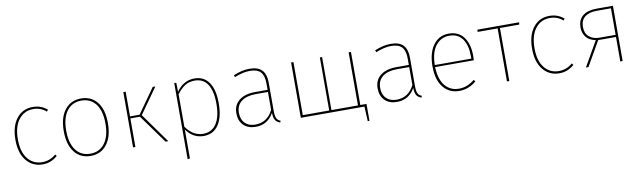

<svg xmlns="http://www.w3.org/2000/svg" viewBox="-42 -1054 5929 1775"><g transform="rotate(-10 2923.0 -166.5)"><path d="M283 -529Q362 -529 418 -479L405 -464Q354 -509 284 -509Q199 -509 147.5 -443Q96 -377 96 -257Q96 -139 147.5 -75Q199 -11 283 -11Q355 -11 411 -60L423 -44Q362 10 284 10Q189 10 131 -61Q73 -132 73 -257Q73 -383 130 -456Q187 -529 283 -529Z M735 -509Q649 -509 599.5 -444Q550 -379 550 -259Q550 -142 598.5 -76.5Q647 -11 734 -11Q820 -11 869.5 -76.5Q919 -142 919 -262Q919 -380 870.5 -444.5Q822 -509 735 -509ZM735 -529Q831 -529 886.5 -459.5Q942 -390 942 -262Q942 -134 886 -62Q830 10 734 10Q637 10 582 -61.5Q527 -133 527 -259Q527 -386 583.5 -457.5Q640 -529 735 -529Z M1263 -279 1463 0H1437L1244 -268H1154V0H1132V-519H1154V-287H1244L1408 -519H1433Z M1794 -11Q1875 -11 1918 -77Q1961 -143 1961 -264Q1961 -384 1920 -446.5Q1879 -509 1800 -509Q1746 -509 1707 -484Q1668 -459 1632 -410V-106Q1698 -11 1794 -11ZM1800 -529Q1889 -529 1936 -460.5Q1983 -392 1983 -264Q1983 -135 1934.5 -62.5Q1886 10 1795 10Q1694 10 1632 -80V192L1610 196V-519H1629L1631 -434Q1697 -529 1800 -529Z M2283 -11Q2394 -11 2449 -119V-288H2335Q2248 -288 2199.5 -251Q2151 -214 2151 -144Q2151 -82 2186.5 -46.5Q2222 -11 2283 -11ZM2471 -372V-110Q2471 -59 2481.5 -37Q2492 -15 2518 -6L2512 10Q2481 0 2467 -22.5Q2453 -45 2452 -91Q2395 10 2283 10Q2210 10 2168.5 -32Q2127 -74 2127 -144Q2127 -222 2182 -265Q2237 -308 2331 -308H2449V-370Q2449 -440 2418.5 -474.5Q2388 -509 2316 -509Q2253 -509 2173 -476L2166 -495Q2248 -529 2316 -529Q2397 -529 2434 -489.5Q2471 -450 2471 -372Z M3327 -21V138H3311L3304 0H2707V-519H2729V-21H2977V-519H2998V-21H3247V-519H3269V-21Z M3609 -11Q3720 -11 3775 -119V-288H3661Q3574 -288 3525.5 -251Q3477 -214 3477 -144Q3477 -82 3512.5 -46.5Q3548 -11 3609 -11ZM3797 -372V-110Q3797 -59 3807.5 -37Q3818 -15 3844 -6L3838 10Q3807 0 3793 -22.5Q3779 -45 3778 -91Q3721 10 3609 10Q3536 10 3494.5 -32Q3453 -74 3453 -144Q3453 -222 3508 -265Q3563 -308 3657 -308H3775V-370Q3775 -440 3744.5 -474.5Q3714 -509 3642 -509Q3579 -509 3499 -476L3492 -495Q3574 -529 3642 -529Q3723 -529 3760 -489.5Q3797 -450 3797 -372Z M4354 -265V-292Q4354 -391 4312.5 -450Q4271 -509 4189 -509Q4111 -509 4062 -446.5Q4013 -384 4011 -265ZM4376 -284Q4376 -268 4374 -246H4011Q4015 -130 4064.5 -70.5Q4114 -11 4195 -11Q4273 -11 4342 -68L4354 -51Q4282 10 4195 10Q4100 10 4044 -60Q3988 -130 3988 -255Q3988 -382 4042 -455.5Q4096 -529 4187 -529Q4280 -529 4328 -463Q4376 -397 4376 -284Z M4845 -498H4664V0H4642V-498H4455V-519H4848Z M5133 -529Q5212 -529 5268 -479L5255 -464Q5204 -509 5134 -509Q5049 -509 4997.5 -443Q4946 -377 4946 -257Q4946 -139 4997.5 -75Q5049 -11 5133 -11Q5205 -11 5261 -60L5273 -44Q5212 10 5134 10Q5039 10 4981 -61Q4923 -132 4923 -257Q4923 -383 4980 -456Q5037 -529 5133 -529Z M5706 -250V-499H5575H5572Q5500 -499 5460.5 -467.5Q5421 -436 5421 -373Q5421 -313 5458.5 -281.5Q5496 -250 5554 -250ZM5728 -519V0H5706V-230H5539L5407 0H5383L5517 -234Q5460 -244 5429 -281Q5398 -318 5398 -373Q5398 -444 5444 -481.5Q5490 -519 5576 -519Z"/></g></svg>

Font: FiraSans
Style: Regular
Weight: 150
Designer: Carrois Corporate & Edenspiekermann AG
Foundry: Carrois Corporate GbR & Edenspiekermann AG
Version: Version 3.106;PS 003.106;hotconv 1.0.70;makeotf.lib2.5.58329